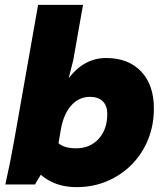

<svg xmlns="http://www.w3.org/2000/svg" viewBox="-20 -760 675 791"><path d="M295 11Q207 11 148 -40L124 0H2Q13 -49 22 -94Q31 -139 39 -185L137 -740H322L282 -513L263 -438Q327 -521 417 -521Q509 -521 561.5 -465.5Q614 -410 614 -313Q614 -244 590 -185Q566 -126 522.5 -82Q479 -38 421 -13.5Q363 11 295 11ZM293 -149Q351 -149 386.5 -188Q422 -227 422 -291Q422 -324 403.5 -342.5Q385 -361 351 -361Q305 -361 273.5 -325.5Q242 -290 231 -228L221 -170Q245 -149 293 -149Z"/></svg>

Font: Livvic Black
Style: Italic
Weight: 900
Italic angle: -10°
Designer: Jacques Le Bailly, Baron von Fonthausen
Version: Version 1.001; ttfautohint (v1.8.2)